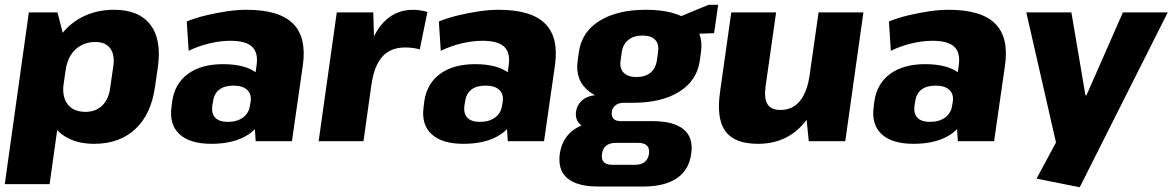

<svg xmlns="http://www.w3.org/2000/svg" viewBox="-24 -592 4916 805"><path d="M371 11Q298 11 248.5 -20Q199 -51 177.5 -108.5Q156 -166 166 -244L174 -298Q186 -377 223.5 -433.5Q261 -490 320.5 -520.5Q380 -551 454 -551Q558 -551 606 -489Q654 -427 638 -311L626 -229Q610 -113 543.5 -51Q477 11 371 11ZM97 -540H217L261 -369L184 180H-4ZM335 -123Q377 -123 404.5 -149.5Q432 -176 438 -224L451 -314Q458 -363 438 -389.5Q418 -416 376 -416Q342 -416 315.5 -401.5Q289 -387 272.5 -360.5Q256 -334 251 -296L243 -244Q235 -187 259.5 -155Q284 -123 335 -123Z M1035 -201 1052 -320Q1059 -372 1032.5 -396.5Q1006 -421 941 -421Q900 -421 854 -410Q808 -399 767 -379L759 -502Q796 -517 839.5 -527.5Q883 -538 927 -544.5Q971 -551 1009 -551Q1146 -551 1204 -493.5Q1262 -436 1246 -320L1200 0H1048ZM862 11Q772 11 728.5 -29.5Q685 -70 695 -143L698 -168Q709 -242 764.5 -282.5Q820 -323 911 -323Q1008 -323 1055.5 -283Q1103 -243 1093 -170L1089 -144Q1079 -70 1019.5 -29.5Q960 11 862 11ZM931 -81Q970 -81 995 -99.5Q1020 -118 1024 -150L1027 -167Q1031 -198 1012 -215.5Q993 -233 954 -233Q917 -233 895 -216Q873 -199 869 -165L866 -149Q862 -116 878.5 -98.5Q895 -81 931 -81Z M1388 -540H1541L1547 -335L1500 0H1312ZM1499 -281Q1518 -414 1570.5 -482.5Q1623 -551 1708 -551Q1723 -551 1738.5 -548.5Q1754 -546 1768 -542L1736 -385Q1707 -393 1675 -393Q1614 -393 1579.5 -355Q1545 -317 1534 -240Z M2092 -201 2109 -320Q2116 -372 2089.5 -396.5Q2063 -421 1998 -421Q1957 -421 1911 -410Q1865 -399 1824 -379L1816 -502Q1853 -517 1896.5 -527.5Q1940 -538 1984 -544.5Q2028 -551 2066 -551Q2203 -551 2261 -493.5Q2319 -436 2303 -320L2257 0H2105ZM1919 11Q1829 11 1785.5 -29.5Q1742 -70 1752 -143L1755 -168Q1766 -242 1821.5 -282.5Q1877 -323 1968 -323Q2065 -323 2112.5 -283Q2160 -243 2150 -170L2146 -144Q2136 -70 2076.5 -29.5Q2017 11 1919 11ZM1988 -81Q2027 -81 2052 -99.5Q2077 -118 2081 -150L2084 -167Q2088 -198 2069 -215.5Q2050 -233 2011 -233Q1974 -233 1952 -216Q1930 -199 1926 -165L1923 -149Q1919 -116 1935.5 -98.5Q1952 -81 1988 -81Z M2629 -161Q2509 -161 2447.5 -207.5Q2386 -254 2398 -337L2403 -374Q2415 -458 2489.5 -504.5Q2564 -551 2684 -551Q2805 -551 2866 -504.5Q2927 -458 2915 -374L2910 -337Q2898 -254 2824 -207.5Q2750 -161 2629 -161ZM2484 190Q2396 190 2355 155.5Q2314 121 2323 53Q2333 -14 2383 -49Q2433 -84 2522 -84H2713Q2801 -84 2842.5 -49.5Q2884 -15 2874 53Q2865 121 2813.5 155.5Q2762 190 2674 190ZM2638 99Q2690 99 2697 53Q2700 30 2688.5 18.5Q2677 7 2651 7H2559Q2506 7 2500 53Q2493 100 2546 99ZM2470 -51Q2429 -51 2408 -71Q2387 -91 2391 -123Q2396 -156 2421.5 -175Q2447 -194 2491 -194H2634L2629 -161H2591Q2570 -161 2556.5 -150.5Q2543 -140 2541 -123Q2539 -104 2548.5 -94Q2558 -84 2580 -84H2618L2614 -51ZM2644 -269Q2681 -269 2703 -287Q2725 -305 2730 -338L2735 -374Q2740 -407 2723 -425Q2706 -443 2669 -443Q2634 -443 2611 -425Q2588 -407 2583 -374L2578 -338Q2573 -305 2591 -287Q2609 -269 2644 -269ZM2785 -505 2947 -572H2987L2970 -453L2777 -446Z M3186 -231Q3179 -179 3194 -155Q3209 -131 3249 -131Q3299 -131 3330 -169Q3361 -207 3371 -280L3442 -359L3434 -300Q3413 -149 3341 -69Q3269 11 3154 11Q3056 11 3017.5 -41.5Q2979 -94 2995 -207L3042 -540H3230ZM3520 0H3367L3352 -147L3408 -540H3596Z M3979 -201 3996 -320Q4003 -372 3976.5 -396.5Q3950 -421 3885 -421Q3844 -421 3798 -410Q3752 -399 3711 -379L3703 -502Q3740 -517 3783.5 -527.5Q3827 -538 3871 -544.5Q3915 -551 3953 -551Q4090 -551 4148 -493.5Q4206 -436 4190 -320L4144 0H3992ZM3806 11Q3716 11 3672.5 -29.5Q3629 -70 3639 -143L3642 -168Q3653 -242 3708.5 -282.5Q3764 -323 3855 -323Q3952 -323 3999.5 -283Q4047 -243 4037 -170L4033 -144Q4023 -70 3963.5 -29.5Q3904 11 3806 11ZM3875 -81Q3914 -81 3939 -99.5Q3964 -118 3968 -150L3971 -167Q3975 -198 3956 -215.5Q3937 -233 3898 -233Q3861 -233 3839 -216Q3817 -199 3813 -165L3810 -149Q3806 -116 3822.5 -98.5Q3839 -81 3875 -81Z M4322 157 4439 -61 4410 34 4279 -540H4468L4527 -192H4531L4684 -540H4872L4503 193Z"/></svg>

Font: Pathway Extreme SemiCondensed ExtraBold
Style: Italic
Weight: 800
Width: 4
Italic angle: -8°
Version: Version 1.001;gftools[0.9.26]